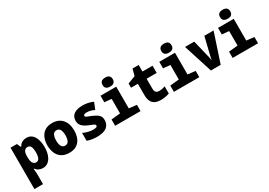

<svg xmlns="http://www.w3.org/2000/svg" viewBox="20 -1861 4463 3187"><g transform="rotate(-30 2252.0 -268.0)"><path d="M41 240V-553H163L196 -480H204Q228 -524 265 -543.5Q302 -563 349 -563Q401 -563 436.5 -539.5Q472 -516 494.5 -476Q517 -436 527 -386Q537 -336 537 -282Q537 -193 513 -127.5Q489 -62 445.5 -26Q402 10 342 10Q303 10 268 -5.5Q233 -21 206 -56H197Q198 -42 202 -10.5Q206 21 206 47V240ZM290 -129Q331 -129 349.5 -167Q368 -205 368 -278Q368 -351 349.5 -387Q331 -423 288 -423Q250 -423 228 -392Q206 -361 206 -292V-278Q206 -197 228.5 -163Q251 -129 290 -129Z M848 10Q759 10 701.5 -28.5Q644 -67 616.5 -133Q589 -199 589 -280Q589 -361 616.5 -425Q644 -489 699.5 -526Q755 -563 841 -563Q962 -563 1031 -485.5Q1100 -408 1100 -273Q1100 -194 1074.5 -130Q1049 -66 993.5 -28Q938 10 848 10ZM845 -129Q893 -129 913.5 -168.5Q934 -208 934 -276Q934 -345 913 -384Q892 -423 845 -423Q797 -423 776.5 -383Q756 -343 756 -276Q756 -207 777 -168Q798 -129 845 -129Z M1376 10Q1328 10 1282 2.5Q1236 -5 1192 -21V-172Q1239 -149 1289.5 -137Q1340 -125 1384 -125Q1419 -125 1439.5 -133Q1460 -141 1460 -160Q1460 -182 1428 -194.5Q1396 -207 1336 -233Q1268 -263 1233.5 -301Q1199 -339 1199 -397Q1199 -479 1257.5 -521Q1316 -563 1424 -563Q1473 -563 1522 -553.5Q1571 -544 1624 -521L1572 -392Q1532 -412 1496 -420.5Q1460 -429 1431 -429Q1365 -429 1365 -397Q1365 -379 1391 -368.5Q1417 -358 1478 -333Q1528 -311 1560.5 -290Q1593 -269 1609 -241Q1625 -213 1625 -170Q1625 -88 1566 -39Q1507 10 1376 10Z M1983 -604Q1884 -604 1884 -690Q1884 -776 1983 -776Q2033 -776 2056.5 -754Q2080 -732 2080 -690Q2080 -650 2057 -627Q2034 -604 1983 -604ZM1727 0V-120L1900 -137V-415L1766 -428V-553H2067V-137L2214 -120V0Z M2604 10Q2498 10 2450 -42Q2402 -94 2402 -199V-415H2271V-496L2418 -552L2452 -679H2570V-553H2763V-415H2570V-226Q2570 -183 2584 -163.5Q2598 -144 2617.5 -139Q2637 -134 2654 -134Q2678 -134 2703.5 -138.5Q2729 -143 2766 -156V-18Q2725 -4 2684 3Q2643 10 2604 10Z M3109 -604Q3010 -604 3010 -690Q3010 -776 3109 -776Q3159 -776 3182.5 -754Q3206 -732 3206 -690Q3206 -650 3183 -627Q3160 -604 3109 -604ZM2853 0V-120L3026 -137V-415L2892 -428V-553H3193V-137L3340 -120V0Z M3562 0 3386 -553H3562L3638 -241Q3646 -210 3649.5 -192Q3653 -174 3658 -148H3661Q3665 -174 3668.5 -192Q3672 -210 3680 -240L3756 -553H3933L3750 0Z M4235 -604Q4136 -604 4136 -690Q4136 -776 4235 -776Q4285 -776 4308.5 -754Q4332 -732 4332 -690Q4332 -650 4309 -627Q4286 -604 4235 -604ZM3979 0V-120L4152 -137V-415L4018 -428V-553H4319V-137L4466 -120V0Z"/></g></svg>

Font: Noto Sans Mono SemiCondensed Black
Style: Regular
Weight: 900
Width: 4
Designer: Monotype Design Team
Foundry: Monotype Imaging Inc.
Version: Version 2.014; ttfautohint (v1.8.4.7-5d5b)